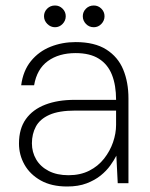

<svg xmlns="http://www.w3.org/2000/svg" viewBox="-20 -666 547 698"><path d="M224 12Q167 12 128 -10Q89 -32 69 -67.5Q49 -103 49 -144Q49 -198 74 -233Q99 -268 144.5 -285.5Q190 -303 251 -303H402Q402 -356 387 -394Q372 -432 339.5 -452.5Q307 -473 255 -473Q194 -473 154 -444Q114 -415 104 -356H57Q64 -409 92.5 -444Q121 -479 163.5 -496Q206 -513 255 -513Q324 -513 366.5 -486Q409 -459 428 -413Q447 -367 447 -308V0H408L403 -100Q395 -84 381 -64.5Q367 -45 346 -28Q325 -11 295 0.5Q265 12 224 12ZM229 -29Q272 -29 304.5 -45.5Q337 -62 358.5 -89.5Q380 -117 391 -149Q402 -181 402 -212V-264H254Q194 -264 159.5 -248.5Q125 -233 110.5 -206Q96 -179 96 -145Q96 -113 111.5 -86.5Q127 -60 157 -44.5Q187 -29 229 -29ZM180 -567Q164 -567 152 -579Q140 -591 140 -607Q140 -623 151.5 -634.5Q163 -646 180 -646Q196 -646 207.5 -634.5Q219 -623 219 -607Q219 -591 207.5 -579Q196 -567 180 -567ZM321 -567Q304 -567 292.5 -579Q281 -591 281 -607Q281 -623 292.5 -634.5Q304 -646 321 -646Q337 -646 348.5 -634.5Q360 -623 360 -607Q360 -591 348.5 -579Q337 -567 321 -567Z"/></svg>

Font: DM Sans 17pt ExtraLight
Style: Regular
Weight: 250
Version: Version 4.004;gftools[0.9.30]